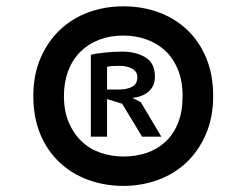

<svg xmlns="http://www.w3.org/2000/svg" viewBox="-20 -718 787 613"><path d="M86.4 -411.6Q86.4 -479.5 109.6 -533Q132.8 -586.4 172.1 -623.3Q211.4 -660.2 263.4 -679Q315.4 -697.8 374 -697.8Q433.6 -697.8 485.6 -679Q537.6 -660.2 576.9 -623.3Q616.2 -586.4 638.4 -533Q660.6 -479.5 660.6 -411.6Q660.6 -343.3 637.5 -289.8Q614.3 -236.3 575.4 -199.5Q536.6 -162.6 484.4 -143.6Q432.1 -124.5 374 -124.5Q314.5 -124.5 262 -143.6Q209.5 -162.6 170.2 -199.5Q130.9 -236.3 108.6 -289.8Q86.4 -343.3 86.4 -411.6ZM184.1 -411.6Q184.1 -362.8 199.7 -326.7Q215.3 -290.5 241.2 -266.1Q267.1 -241.7 301.8 -230Q336.4 -218.3 374 -218.3Q414.1 -218.3 448.5 -230Q482.9 -241.7 508.5 -265.6Q534.2 -289.6 548.6 -325.7Q563 -361.8 563 -411.6Q563 -459.5 548.1 -495.8Q533.2 -532.2 507.1 -556.4Q481 -580.6 446.5 -592.5Q412.1 -604.5 374 -604.5Q331.5 -604.5 296.6 -591.1Q261.7 -577.6 236.6 -552.7Q211.4 -527.8 197.8 -491.7Q184.1 -455.6 184.1 -411.6ZM270 -543Q286.1 -547.4 315.4 -550.3Q344.7 -553.2 370.1 -553.2Q413.1 -553.2 443.8 -535.2Q474.6 -517.1 474.6 -473.6Q474.6 -442.4 453.6 -425Q432.6 -407.7 402.3 -405.8L429.7 -391.6L495.1 -281.7H433.6L370.1 -386.7L321.8 -401.9V-281.7H270ZM359.9 -507.8Q349.1 -507.8 338.9 -507.3Q328.6 -506.8 321.8 -504.4V-432.1H356.9Q386.2 -432.1 402.3 -441.2Q418.5 -450.2 418.5 -471.7Q418.5 -488.8 402.8 -498.3Q387.2 -507.8 359.9 -507.8Z"/></svg>

Font: PT Astra Sans
Style: Bold
Weight: 700
Designer: A.Korolkova, I. Chaeva
Foundry: ParaType Ltd
Version: Version 1.001; ttfautohint (v1.6)